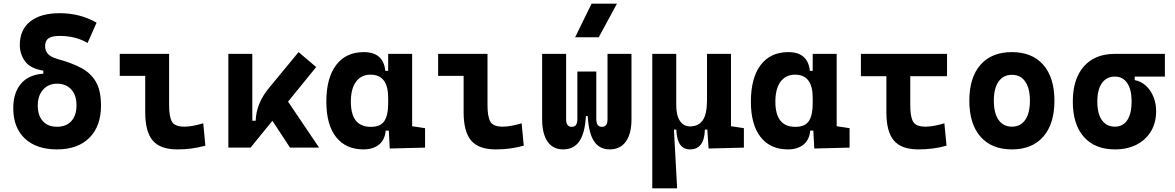

<svg xmlns="http://www.w3.org/2000/svg" viewBox="-20 -815 6485 1060"><path d="M294.9 9.8Q181.2 9.8 117.2 -50.3Q53.2 -110.4 53.2 -217.8Q53.2 -303.7 96.4 -353.5Q139.6 -403.3 219.2 -408.2V-424.8Q146.5 -437 117.9 -477.1Q89.4 -517.1 89.4 -566.9Q89.4 -650.9 147 -696.5Q204.6 -742.2 309.6 -742.2Q421.9 -742.2 513.2 -689.9L463.4 -577.6Q397.9 -616.7 309.6 -616.7Q267.1 -616.7 248 -603.5Q229 -590.3 229 -560.5Q229 -534.7 244.9 -517.1Q260.7 -499.5 300.8 -488.3Q376.5 -467.8 429.2 -439.5Q481.9 -411.1 509.8 -362.5Q537.6 -314 537.6 -232.4Q537.6 -118.2 473.4 -54.2Q409.2 9.8 294.9 9.8ZM294.9 -115.2Q345.7 -115.2 374 -146.5Q402.3 -177.7 402.3 -233.9Q402.3 -290.5 372.8 -321.8Q343.3 -353 294.9 -353Q247.6 -353 218 -320.1Q188.5 -287.1 188.5 -232.4Q188.5 -177.2 216.6 -146.2Q244.6 -115.2 294.9 -115.2Z M959 9.8Q864.7 9.8 823.2 -39.1Q781.7 -87.9 781.7 -195.3V-396H641.1V-517.6H913.6V-232.9Q913.6 -171.4 929.2 -143.6Q944.8 -115.7 998 -115.7Q1039.1 -115.7 1102.1 -134.3L1113.8 -10.7Q1073.7 0 1037.4 4.9Q1001 9.8 959 9.8Z M1240.7 0V-517.6H1373V-148.4H1391.6Q1394.5 -245.1 1466.8 -331.5L1628.4 -527.3L1725.6 -444.8L1570.3 -253.9L1741.7 0H1581.1L1483.9 -148.4L1363.3 0Z M1986.3 9.8Q1889.2 9.8 1835.4 -58.3Q1781.7 -126.5 1781.7 -253.9Q1781.7 -384.3 1835.7 -455.8Q1889.6 -527.3 1988.3 -527.3Q2096.7 -527.3 2107.4 -423.8H2123V-517.6H2255.4V-118.2L2326.7 -107.4V0L2131.8 4.9L2126.5 -93.8H2109.4Q2104.5 -42 2071.5 -16.1Q2038.6 9.8 1986.3 9.8ZM2123 -242.7V-274.9Q2123 -402.8 2025.9 -402.8Q1974.1 -402.8 1945.6 -364Q1917 -325.2 1917 -253.9Q1917 -114.7 2026.9 -114.7Q2080.6 -114.7 2101.8 -146.7Q2123 -178.7 2123 -242.7Z M2716.8 9.8Q2622.6 9.8 2581.1 -39.1Q2539.6 -87.9 2539.6 -195.3V-396H2398.9V-517.6H2671.4V-232.9Q2671.4 -171.4 2687 -143.6Q2702.6 -115.7 2755.9 -115.7Q2796.9 -115.7 2859.9 -134.3L2871.6 -10.7Q2831.5 0 2795.2 4.9Q2758.8 9.8 2716.8 9.8Z M3345.7 9.8Q3290.5 9.8 3260.5 -33.9Q3230.5 -77.6 3224.6 -174.3H3214.8Q3209 -77.6 3177.7 -33.9Q3146.5 9.8 3088.9 9.8Q3032.7 9.8 3002.9 -33.4Q2973.1 -76.7 2973.1 -156.2V-517.6H3105.5V-156.2Q3105.5 -114.7 3136.7 -114.7Q3151.9 -114.7 3159.7 -125Q3167.5 -135.3 3167.5 -159.7V-419.9H3272V-159.7Q3272 -135.3 3280 -125Q3288.1 -114.7 3303.2 -114.7Q3334 -114.7 3334 -156.2V-517.6H3466.3V-156.2Q3466.3 -76.7 3435.3 -33.4Q3404.3 9.8 3345.7 9.8ZM3155.3 -609.4 3246.1 -794.9H3386.2L3285.6 -609.4Z M3789.6 9.8Q3717.3 9.8 3713.9 -99.6H3700.7L3718.3 224.6H3581.1V-517.6H3713.4V-234.4Q3713.4 -178.2 3733.6 -147.7Q3753.9 -117.2 3789.6 -117.2Q3835.9 -117.2 3859.6 -150.9Q3883.3 -184.6 3883.3 -263.7V-517.6H4015.6V-118.2L4086.9 -107.4V0L3892.1 4.9L3884.8 -99.6H3871.6Q3868.2 9.8 3789.6 9.8Z M4330.1 9.8Q4232.9 9.8 4179.2 -58.3Q4125.5 -126.5 4125.5 -253.9Q4125.5 -384.3 4179.4 -455.8Q4233.4 -527.3 4332 -527.3Q4440.4 -527.3 4451.2 -423.8H4466.8V-517.6H4599.1V-118.2L4670.4 -107.4V0L4475.6 4.9L4470.2 -93.8H4453.1Q4448.2 -42 4415.3 -16.1Q4382.3 9.8 4330.1 9.8ZM4466.8 -242.7V-274.9Q4466.8 -402.8 4369.6 -402.8Q4317.9 -402.8 4289.3 -364Q4260.7 -325.2 4260.7 -253.9Q4260.7 -114.7 4370.6 -114.7Q4424.3 -114.7 4445.6 -146.7Q4466.8 -178.7 4466.8 -242.7Z M5050.8 9.8Q4956.5 9.8 4915 -39.1Q4873.5 -87.9 4873.5 -195.3V-394.5H4732.9V-517.6H5208.5V-394.5H5005.4V-232.9Q5005.4 -171.4 5021 -143.6Q5036.6 -115.7 5089.8 -115.7Q5109.9 -115.7 5137 -120.4Q5164.1 -125 5193.8 -134.3L5205.6 -10.7Q5168 0 5129.2 4.9Q5090.3 9.8 5050.8 9.8Z M5566.4 9.8Q5454.6 9.8 5393.1 -60.5Q5331.5 -130.9 5331.5 -258.8Q5331.5 -387.2 5393.1 -457.3Q5454.6 -527.3 5566.4 -527.3Q5678.2 -527.3 5739.7 -457.3Q5801.3 -387.2 5801.3 -258.8Q5801.3 -130.9 5739.7 -60.5Q5678.2 9.8 5566.4 9.8ZM5566.4 -115.7Q5614.3 -115.7 5640.1 -153.1Q5666 -190.4 5666 -258.8Q5666 -327.6 5640.1 -364.7Q5614.3 -401.9 5566.4 -401.9Q5519 -401.9 5492.9 -364.7Q5466.8 -327.6 5466.8 -258.8Q5466.8 -190.4 5492.9 -153.1Q5519 -115.7 5566.4 -115.7Z M6135.3 9.8Q6024.9 9.8 5963.9 -59.1Q5902.8 -127.9 5902.8 -253.9Q5902.8 -379.4 5963.9 -448.5Q6024.9 -517.6 6135.3 -517.6H6411.1V-392.1H6244.6V-372.6Q6278.3 -366.7 6305.2 -342.8Q6332 -318.8 6347.4 -282Q6362.8 -245.1 6362.8 -201.2Q6362.8 -137.7 6334.5 -90.3Q6306.2 -43 6255.1 -16.6Q6204.1 9.8 6135.3 9.8ZM6135.3 -115.7Q6179.2 -115.7 6203.4 -151.6Q6227.5 -187.5 6227.5 -253.9Q6227.5 -320.3 6203.4 -356.2Q6179.2 -392.1 6135.3 -392.1Q6088.9 -392.1 6063.5 -356.2Q6038.1 -320.3 6038.1 -253.9Q6038.1 -187.5 6063.5 -151.6Q6088.9 -115.7 6135.3 -115.7Z"/></svg>

Font: CaskaydiaMono NF
Style: Bold
Weight: 700
Designer: Aaron Bell
Foundry: Saja Typeworks
Version: Version 2111.001; ttfautohint (v1.8.4);Nerd Fonts 3.1.1